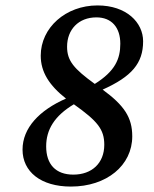

<svg xmlns="http://www.w3.org/2000/svg" viewBox="-20 -673 568 707"><path d="M227 -501C227 -564 269 -609 335 -609C391 -609 423 -572 423 -512C423 -456 404 -411 329 -364C252 -420 227 -449 227 -501ZM241 14C373 14 467 -64 467 -171C467 -241 437 -285 358 -343C465 -391 507 -440 507 -521C507 -590 446 -653 339 -653C222 -653 130 -571 130 -468C130 -408 161 -359 223 -310C125 -267 63 -202 63 -122C63 -41 130 14 241 14ZM150 -134C150 -195 180 -246 252 -289C339 -227 364 -197 364 -140C364 -72 318 -30 250 -30C185 -30 150 -68 150 -134Z"/></svg>

Font: Source Serif Pro Semibold
Style: Italic
Weight: 600
Italic angle: -12°
Designer: Frank Grießhammer
Foundry: Adobe Systems Incorporated
Version: Version 3.001;hotconv 1.0.111;makeotfexe 2.5.65597